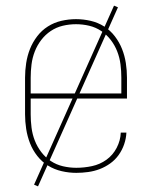

<svg xmlns="http://www.w3.org/2000/svg" viewBox="-20 -606 540 682"><path d="M251 8Q225 8 199 2Q173 -4 151 -17.5Q129 -31 112.5 -52Q96 -73 86.5 -97.5Q77 -122 73 -148Q69 -174 69 -200V-330Q69 -356 73 -382Q77 -408 86.5 -432Q96 -456 112 -477Q128 -498 150 -512Q172 -526 198 -532Q224 -538 250 -538Q276 -538 302 -532Q328 -526 350 -512Q372 -498 388 -477Q404 -456 413.5 -432Q423 -408 427 -382Q431 -356 431 -330V-256H89V-200Q89 -176 92 -152.5Q95 -129 103.5 -107Q112 -85 126.5 -66Q141 -47 160.5 -34Q180 -21 203.5 -15.5Q227 -10 251 -10Q279 -10 307 -16Q335 -22 358 -38.5Q381 -55 394.5 -81Q408 -107 409 -135H429Q428 -114 421 -93.5Q414 -73 401.5 -55.5Q389 -38 371.5 -25.5Q354 -13 334.5 -5.5Q315 2 293.5 5Q272 8 251 8ZM411 -274V-330Q411 -354 408 -377.5Q405 -401 396.5 -423Q388 -445 373.5 -464Q359 -483 339.5 -496Q320 -509 297 -514.5Q274 -520 250 -520Q226 -520 203 -514.5Q180 -509 160.5 -496Q141 -483 126.5 -464Q112 -445 103.5 -423Q95 -401 92 -377.5Q89 -354 89 -330V-274ZM115 56 101 50 385 -586 399 -580Z"/></svg>

Font: Iosevka Slab Thin
Style: Regular
Weight: 100
Monospace: yes
Designer: Belleve Invis
Foundry: Belleve Invis
Version: Version 11.1.0; ttfautohint (v1.8.3)